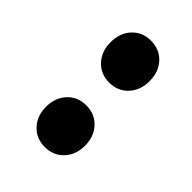

<svg xmlns="http://www.w3.org/2000/svg" viewBox="-12 -851 441 441"><g transform="rotate(-45 208.0 -630.5)"><path d="M109.8 -567.2Q80.3 -567.2 61.2 -584.9Q42.2 -602.7 42.2 -630.6Q42.2 -658.5 61.3 -676.2Q80.3 -693.9 109.8 -693.9Q139.3 -693.9 158.4 -676.2Q177.5 -658.5 177.5 -630.6Q177.5 -602.7 158.4 -584.9Q139.3 -567.2 109.8 -567.2ZM319.2 -567.2Q289.7 -567.2 270.6 -584.9Q251.5 -602.7 251.5 -630.6Q251.5 -658.5 270.6 -676.2Q289.7 -693.9 319.2 -693.9Q349.6 -693.9 368.6 -676.2Q387.6 -658.5 387.6 -630.6Q387.6 -602.7 368.6 -584.9Q349.6 -567.2 319.2 -567.2Z"/></g></svg>

Font: Platypi Light
Style: Regular
Weight: 300
Designer: David Sargent
Foundry: Bolt Cutter Type
Version: Version 1.200